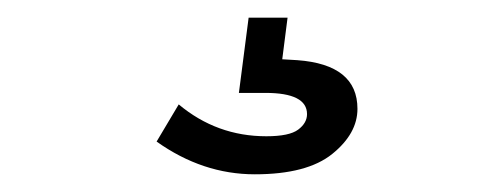

<svg xmlns="http://www.w3.org/2000/svg" viewBox="-20 -20 540 217"><path d="M327 109Q327 85 280 85H250L261 0H305L299 47L316 48Q384 53 384 103Q384 131 355.5 154Q327 177 268 177Q209 177 157 140L182 98Q225 134 281 134Q307 134 317 126.5Q327 119 327 109Z"/></svg>

Font: Inconsolata
Style: Regular
Weight: 400
Designer: Raph Levien, Kirill Tkachev
Foundry: Cyreal
Version: Version 1.013